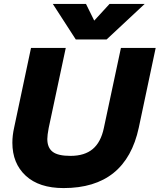

<svg xmlns="http://www.w3.org/2000/svg" viewBox="-20 -943 813 978"><path d="M249 -923H418L460 -838L538 -923H717L523 -742H366ZM43 -216Q43 -253 52 -293L138 -699H315L228 -291Q221 -254 221 -235Q221 -191 248 -170Q275 -149 339 -149Q411 -149 452.5 -184Q494 -219 509 -291L596 -699H773L687 -293Q621 15 304 15Q179 15 111 -48Q43 -111 43 -216Z"/></svg>

Font: Prompt Bold
Style: Bold Italic
Weight: 700
Italic angle: -12°
Designer: Katatrad Team
Foundry: CadsonDemak
Version: Version 1.000